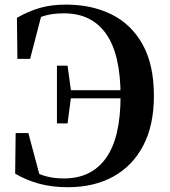

<svg xmlns="http://www.w3.org/2000/svg" viewBox="-20 -779 723 818"><path d="M44.6 -39.3 46.7 -212.2H100.8L155.3 -7.7L92.5 -30.1L82.5 -74.1Q123.5 -45 163.1 -31.9Q202.7 -18.7 252.5 -18.7Q369.5 -18.7 431.6 -105.6Q493.7 -192.5 493.7 -369.8Q493.7 -547.2 432.1 -634.7Q370.5 -722.2 252.8 -722.2Q200.7 -722.2 164.1 -710.2Q127.5 -698.2 89.4 -670.5L91.8 -707.5L160.1 -727.8L108.3 -528.3H54.2L52.1 -703Q100.9 -731.2 150 -745.3Q199.1 -759.4 261.4 -759.4Q370.5 -759.4 454.8 -717.8Q539.1 -676.2 587.4 -590.1Q635.7 -504 635.7 -370.5Q635.7 -245.5 590.3 -158.9Q545 -72.2 462.8 -26.8Q380.6 18.6 269.3 18.6Q201.8 18.6 146.6 3.6Q91.5 -11.5 44.6 -39.3ZM222.6 -253.3V-499.1H267.8L283 -388.9V-368.7L267.8 -253.3ZM257.4 -360.2V-394.7H535.5V-360.2Z"/></svg>

Font: Early Summer Mincho VF
Style: Regular
Weight: 250
Designer: GuiWonder
Version: Version 1.002